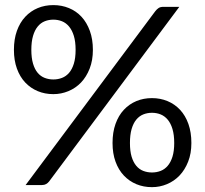

<svg xmlns="http://www.w3.org/2000/svg" viewBox="-20 -744 826 772"><path d="M353.5 -543.5Q353.5 -501.5 340.5 -468.2Q327.5 -435 305.8 -412.2Q284 -389.5 255 -377.5Q226 -365.5 194.5 -365.5Q160.5 -365.5 131.8 -377.5Q103 -389.5 81.5 -412.2Q60 -435 48 -468.2Q36 -501.5 36 -543.5Q36 -586.5 48 -620Q60 -653.5 81.5 -676.5Q103 -699.5 131.8 -711.5Q160.5 -723.5 194.5 -723.5Q228 -723.5 257.2 -711.5Q286.5 -699.5 307.8 -676.5Q329 -653.5 341.2 -620Q353.5 -586.5 353.5 -543.5ZM284 -543.5Q284 -576.5 277 -599.5Q270 -622.5 257.8 -637.2Q245.5 -652 229.2 -658.5Q213 -665 194.5 -665Q176 -665 159.8 -658.5Q143.5 -652 131.5 -637.2Q119.5 -622.5 112.8 -599.5Q106 -576.5 106 -543.5Q106 -511 112.8 -488.2Q119.5 -465.5 131.5 -451.2Q143.5 -437 159.8 -430.8Q176 -424.5 194.5 -424.5Q213 -424.5 229.2 -430.8Q245.5 -437 257.8 -451.2Q270 -465.5 277 -488.2Q284 -511 284 -543.5ZM604 -698.5Q610.5 -707 617.8 -711.8Q625 -716.5 637 -716.5H701L177.5 -14.5Q172.5 -8 165.5 -4Q158.5 0 149 0H83ZM749.5 -169Q749.5 -127 736.5 -94Q723.5 -61 701.8 -38.2Q680 -15.5 651.2 -3.5Q622.5 8.5 591 8.5Q557 8.5 528.2 -3.5Q499.5 -15.5 478 -38.2Q456.5 -61 444.5 -94Q432.5 -127 432.5 -169Q432.5 -212 444.5 -245.8Q456.5 -279.5 478 -302.5Q499.5 -325.5 528.2 -337.5Q557 -349.5 591 -349.5Q624.5 -349.5 653.5 -337.5Q682.5 -325.5 704 -302.5Q725.5 -279.5 737.5 -245.8Q749.5 -212 749.5 -169ZM680.5 -169Q680.5 -202 673.5 -225.2Q666.5 -248.5 654.2 -263Q642 -277.5 625.8 -284Q609.5 -290.5 591 -290.5Q572.5 -290.5 556.2 -284Q540 -277.5 528 -263Q516 -248.5 509.2 -225.2Q502.5 -202 502.5 -169Q502.5 -136.5 509.2 -114Q516 -91.5 528 -77.2Q540 -63 556.2 -56.8Q572.5 -50.5 591 -50.5Q609.5 -50.5 625.8 -56.8Q642 -63 654.2 -77.2Q666.5 -91.5 673.5 -114Q680.5 -136.5 680.5 -169Z"/></svg>

Font: LatoHex
Style: Regular
Weight: 400
Designer: Lukasz Dziedzic
Foundry: tyPoland Lukasz Dziedzic
Version: Version 1.104; Western+Polish opensource